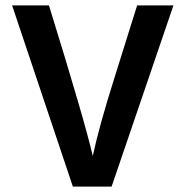

<svg xmlns="http://www.w3.org/2000/svg" viewBox="-20 -694 691 714"><path d="M395 0H251L25 -674H162Q296 -241 325 -114Q349 -226 406 -406L490 -674H625Z"/></svg>

Font: Hind Guntur SemiBold
Style: Regular
Weight: 600
Designer: Manushi Parikh, Hitesh Malaviya
Foundry: Indian Type Foundry
Version: Version 1.000;PS 1.0;hotconv 1.0.86;makeotf.lib2.5.63406; tt